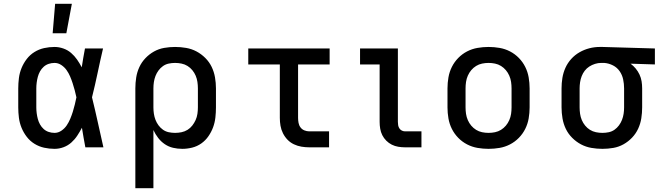

<svg xmlns="http://www.w3.org/2000/svg" viewBox="-20 -775 3490 1010"><path d="M267 8Q239 8 212 2Q185 -4 161.5 -18.5Q138 -33 121 -55Q104 -77 93.5 -102.5Q83 -128 79.5 -155.5Q76 -183 76 -210V-310Q76 -337 79.5 -364.5Q83 -392 93.5 -417.5Q104 -443 121 -465Q138 -487 161.5 -501.5Q185 -516 212 -522Q239 -528 267 -528Q290 -528 313 -520Q336 -512 354 -496.5Q372 -481 385.5 -461.5Q399 -442 410 -421Q414 -446 418 -470.5Q422 -495 427 -520H522Q507 -456 493.5 -391.5Q480 -327 464 -263Q480 -198 494.5 -132Q509 -66 524 0H429Q424 -26 419.5 -52Q415 -78 411 -103Q400 -82 386.5 -61.5Q373 -41 355 -25Q337 -9 314 -0.5Q291 8 267 8ZM267 -76Q286 -76 303 -87.5Q320 -99 331 -115.5Q342 -132 349.5 -150Q357 -168 363 -187Q369 -206 373.5 -225Q378 -244 382 -263Q378 -282 373 -300.5Q368 -319 362 -337.5Q356 -356 348.5 -373.5Q341 -391 330 -406.5Q319 -422 302.5 -433Q286 -444 267 -444Q251 -444 236 -439Q221 -434 209.5 -423.5Q198 -413 190.5 -399.5Q183 -386 179 -371Q175 -356 173 -340.5Q171 -325 171 -310V-210Q171 -195 173 -179.5Q175 -164 179 -149Q183 -134 190.5 -120.5Q198 -107 209.5 -96.5Q221 -86 236 -81Q251 -76 267 -76ZM257 -600 270 -755H358L329 -600Z M692 215V-310Q692 -339 696.5 -367.5Q701 -396 713 -422Q725 -448 745 -469Q765 -490 790 -504Q815 -518 843.5 -523Q872 -528 901 -528Q930 -528 959 -523Q988 -518 1013.5 -504.5Q1039 -491 1060 -470Q1081 -449 1093.5 -423Q1106 -397 1111 -368Q1116 -339 1116 -310V-210Q1116 -183 1113 -156.5Q1110 -130 1101 -105.5Q1092 -81 1076.5 -58.5Q1061 -36 1039 -20.5Q1017 -5 991 1.5Q965 8 939 8Q914 8 890.5 2.5Q867 -3 847 -16.5Q827 -30 812 -49.5Q797 -69 787 -91V215ZM901 -76Q918 -76 935 -79.5Q952 -83 966.5 -92Q981 -101 991.5 -114.5Q1002 -128 1009 -143.5Q1016 -159 1018.5 -176Q1021 -193 1021 -210V-310Q1021 -327 1018.5 -344Q1016 -361 1009.5 -376.5Q1003 -392 992 -405.5Q981 -419 966.5 -428Q952 -437 935 -440.5Q918 -444 901 -444Q884 -444 867.5 -440.5Q851 -437 837.5 -427.5Q824 -418 814 -404.5Q804 -391 798 -375.5Q792 -360 789.5 -343.5Q787 -327 787 -310V-210Q787 -193 789.5 -176.5Q792 -160 798 -144.5Q804 -129 814 -115.5Q824 -102 837.5 -92.5Q851 -83 867.5 -79.5Q884 -76 901 -76Z M1607 0Q1586 0 1565.5 -3.5Q1545 -7 1526 -16Q1507 -25 1492.5 -40Q1478 -55 1468.5 -74Q1459 -93 1455.5 -113.5Q1452 -134 1452 -155V-436H1286V-520H1714V-436H1548V-155Q1548 -142 1550.5 -128.5Q1553 -115 1561 -104.5Q1569 -94 1581.5 -89Q1594 -84 1607 -84H1711V0Z M2111 0Q2093 0 2075 -3Q2057 -6 2041 -14Q2025 -22 2012 -35Q1999 -48 1991 -64Q1983 -80 1980 -98Q1977 -116 1977 -134V-436H1874V-520H2073V-134Q2073 -125 2074.5 -116Q2076 -107 2081 -99.5Q2086 -92 2094 -88Q2102 -84 2111 -84H2197V0Z M2550 8Q2521 8 2492 3Q2463 -2 2437 -15.5Q2411 -29 2390.5 -50Q2370 -71 2357 -97Q2344 -123 2339 -152Q2334 -181 2334 -210V-310Q2334 -339 2339 -368Q2344 -397 2357 -423Q2370 -449 2390.5 -470Q2411 -491 2437 -504.5Q2463 -518 2492 -523Q2521 -528 2550 -528Q2579 -528 2608 -523Q2637 -518 2663 -504.5Q2689 -491 2709.5 -470Q2730 -449 2743 -423Q2756 -397 2761 -368Q2766 -339 2766 -310V-210Q2766 -181 2761 -152Q2756 -123 2743 -97Q2730 -71 2709.5 -50Q2689 -29 2663 -15.5Q2637 -2 2608 3Q2579 8 2550 8ZM2550 -76Q2567 -76 2584 -79.5Q2601 -83 2615.5 -92Q2630 -101 2641 -114Q2652 -127 2659 -143Q2666 -159 2668.5 -176Q2671 -193 2671 -210V-310Q2671 -327 2668.5 -344Q2666 -361 2659 -377Q2652 -393 2641 -406Q2630 -419 2615.5 -428Q2601 -437 2584 -440.5Q2567 -444 2550 -444Q2533 -444 2516 -440.5Q2499 -437 2484.5 -428Q2470 -419 2459 -406Q2448 -393 2441 -377Q2434 -361 2431.5 -344Q2429 -327 2429 -310V-210Q2429 -193 2431.5 -176Q2434 -159 2441 -143Q2448 -127 2459 -114Q2470 -101 2484.5 -92Q2499 -83 2516 -79.5Q2533 -76 2550 -76Z M3149 8Q3120 8 3091 3Q3062 -2 3036.5 -15.5Q3011 -29 2990 -50Q2969 -71 2956.5 -97Q2944 -123 2939 -152Q2934 -181 2934 -210V-310Q2934 -338 2938.5 -365.5Q2943 -393 2954.5 -418.5Q2966 -444 2985 -465Q3004 -486 3028.5 -500Q3053 -514 3080 -521Q3107 -528 3135 -528H3150L3425 -520V-436L3297 -440Q3312 -429 3324 -414.5Q3336 -400 3344 -383Q3352 -366 3355 -347.5Q3358 -329 3358 -310V-210Q3358 -181 3353.5 -152.5Q3349 -124 3337 -98Q3325 -72 3305 -51Q3285 -30 3260 -16Q3235 -2 3206.5 3Q3178 8 3149 8ZM3149 -76Q3166 -76 3182.5 -79.5Q3199 -83 3212.5 -92.5Q3226 -102 3236 -115.5Q3246 -129 3252 -144.5Q3258 -160 3260.5 -176.5Q3263 -193 3263 -210V-310Q3263 -334 3258 -357.5Q3253 -381 3239.5 -400.5Q3226 -420 3204.5 -431Q3183 -442 3159 -444H3142Q3126 -444 3110 -439Q3094 -434 3080 -425Q3066 -416 3056 -403Q3046 -390 3040 -374.5Q3034 -359 3031.5 -342.5Q3029 -326 3029 -310V-210Q3029 -193 3031.5 -176Q3034 -159 3040.5 -143.5Q3047 -128 3058 -114.5Q3069 -101 3083.5 -92Q3098 -83 3115 -79.5Q3132 -76 3149 -76Z"/></svg>

Font: Iosevka Etoile Medium
Style: Regular
Weight: 500
Designer: Belleve Invis
Foundry: Belleve Invis
Version: Version 22.1.2; ttfautohint (v1.8.4)